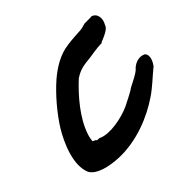

<svg xmlns="http://www.w3.org/2000/svg" viewBox="-118 -592 754 754"><g transform="rotate(-45 259.0 -214.5)"><path d="M71 -224C40 -173 1 -85 27 -26C46 6 102 18 151 20C249 24 344 -17 407 -60C439 -81 469 -111 501 -137V-136C509 -148 528 -176 511 -195C486 -208 457 -195 442 -177C427 -164 404 -154 376 -139V-138C360 -128 336 -116 312 -104C269 -84 194 -69 155 -87L154 -88C147 -89 142 -89 138 -89V-92L124 -99C125 -106 126 -118 131 -132C153 -199 211 -266 261 -312C292 -332 311 -334 350 -338C365 -340 397 -346 419 -346H422L425 -349C466 -365 479 -376 482 -388C496 -411 493 -442 467 -449L463 -448H430C415 -445 416 -443 399 -441C377 -439 353 -439 326 -435C273 -429 229 -399 196 -371C151 -332 102 -274 71 -224Z"/></g></svg>

Font: Stray Cat
Style: ExBlkObl
Weight: 1000
Version: Version 1.0